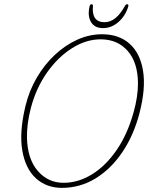

<svg xmlns="http://www.w3.org/2000/svg" viewBox="-20 -873 701 908"><path d="M462.5 -711Q542.5 -711 592.8 -666.2Q643 -621.5 656.5 -538Q670 -454.5 639.5 -337.5Q612.5 -233.5 558.8 -153.8Q505 -74 431.8 -29.2Q358.5 15.5 273 15.5Q200 15.5 150.2 -29.5Q100.5 -74.5 85.5 -161Q70.5 -247.5 100.5 -372Q118 -444.5 154.2 -506.2Q190.5 -568 239.8 -614Q289 -660 346 -685.5Q403 -711 462.5 -711ZM280.5 -8.5Q350 -8.5 415 -48.5Q480 -88.5 531.8 -163.8Q583.5 -239 612.5 -344.5Q632.5 -417 632.5 -478.5Q632 -577 584 -632Q536 -687 456 -687Q387 -687 320.8 -645.2Q254.5 -603.5 203 -530.8Q151.5 -458 126.5 -364.5Q116 -325 111.5 -289.2Q107 -253.5 107.5 -222Q110 -120.5 158.8 -64.5Q207.5 -8.5 280.5 -8.5ZM474.5 -768Q528.5 -768 570.5 -844.5Q575 -853 581 -853Q589.5 -853 586.5 -842Q573 -797.5 540 -768.8Q507 -740 467 -740Q427 -740 410 -769.5Q393 -799 404 -844.5Q406 -853 413 -853Q420 -853 419.5 -844.5Q412.5 -768 474.5 -768Z"/></svg>

Font: Fraunces 144pt S100 Thin
Style: Italic
Weight: 100
Italic angle: -16°
Version: Version 1.000; ttfautohint (v1.8.3)